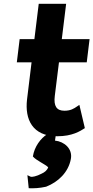

<svg xmlns="http://www.w3.org/2000/svg" viewBox="-20 -698 494 1016"><path d="M154 130C173 152 216 169 235 187C230 203 216 214 200 221C174 235 148 240 142 237L125 229L132 298C160 299 188 298 224 290C288 265 342 214 355 143C365 89 320 51 271 46L276 12H230C195 34 162 78 154 130ZM429 -20 400 -143 388 -135C371 -123 353 -112 321 -112C280 -112 263 -136 270 -191L292 -368H439L454 -491H307L330 -678H185L162 -491H84L69 -368H147L123 -171C111 -67 151 23 283 23C363 23 404 -4 429 -20Z"/></svg>

Font: Bluebird
Style: SfBdObl
Weight: 700
Designer: Jasper
Foundry: Cannot Into Space Fonts
Version: Version 0.98